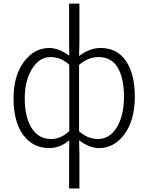

<svg xmlns="http://www.w3.org/2000/svg" viewBox="-20 -815 829 1073"><path d="M366.2 238.3V49.8L367.2 -31.2Q314.5 12.7 255.9 12.7Q164.1 12.7 109.9 -60.5Q55.7 -133.8 55.7 -265.6Q55.7 -391.6 113.3 -469.2Q170.9 -546.9 255.9 -546.9Q306.6 -546.9 367.2 -503.9L366.2 -583V-794.9H423.8V-583L421.9 -502Q481.4 -546.9 541 -546.9Q634.8 -546.9 684.1 -474.1Q733.4 -401.4 733.4 -275.4Q733.4 -143.6 675.8 -65.4Q618.2 12.7 533.2 12.7Q481.4 12.7 421.9 -30.3L423.8 49.8V238.3ZM265.6 -38.1Q321.3 -38.1 367.2 -83V-453.1Q321.3 -496.1 261.7 -496.1Q200.2 -496.1 159.2 -430.2Q118.2 -364.3 118.2 -265.6Q118.2 -161.1 156.7 -99.6Q195.3 -38.1 265.6 -38.1ZM528.3 -38.1Q592.8 -38.1 632.8 -103.5Q672.9 -168.9 672.9 -275.4Q672.9 -377 638.2 -436.5Q603.5 -496.1 530.3 -496.1Q471.7 -496.1 421.9 -452.1V-81.1Q470.7 -38.1 528.3 -38.1Z"/></svg>

Font: Gen Shin Gothic Light
Style: Regular
Weight: 200
Designer: [Source Han Sans]
Ryoko NISHIZUKA  (kana & ideographs); Paul D. Hunt (Latin, Greek & Cyrillic); Wenlong ZHANG  (bopomofo
Version: Version 1.002.20150607